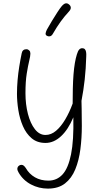

<svg xmlns="http://www.w3.org/2000/svg" viewBox="-20 -828 611 1131"><path d="M108 -515Q110 -526 117 -532Q124 -538 135 -538Q141 -538 145 -536Q149 -534 152.5 -530.5Q156 -527 157.5 -522.5Q159 -518 159 -512Q159 -498 152 -469.5Q145 -441 137.5 -394.5Q130 -348 130 -279Q130 -213 144.5 -157Q159 -101 185.5 -67Q212 -33 248 -33Q281 -33 310 -57.5Q339 -82 364 -124Q389 -166 408 -218L409 -305Q410 -352 413 -389.5Q416 -427 421 -456.5Q426 -486 433 -508Q439 -528 446.5 -536Q454 -544 464 -544Q474 -544 479.5 -538.5Q485 -533 487 -522Q489 -511 488 -495Q486 -423 479 -359.5Q472 -296 460 -234Q461 -213 461 -187Q461 -161 461.5 -134.5Q462 -108 462 -86Q462 -15 453.5 51Q445 117 423.5 169.5Q402 222 363 252.5Q324 283 262 283Q209 283 162.5 258.5Q116 234 90 189Q86 182 84 177Q82 172 82 168Q82 161 85 155.5Q88 150 94 146.5Q100 143 106 143Q114 143 120 148Q126 153 132 162Q152 197 186 216.5Q220 236 265 236Q315 236 348.5 199.5Q382 163 398.5 81Q415 -1 412 -137Q382 -65 339.5 -25.5Q297 14 248 14Q199 14 166.5 -13.5Q134 -41 115 -85Q96 -129 88 -179.5Q80 -230 80 -275Q80 -314 83.5 -355Q87 -396 93.5 -436.5Q100 -477 108 -515ZM292 -630Q285 -617 275 -614.5Q265 -612 255 -618Q247 -623 249 -633Q251 -643 256 -653Q269 -677 285.5 -704Q302 -731 317.5 -755Q333 -779 343 -791Q356 -806 366 -808Q376 -810 385 -803Q396 -795 397 -784Q398 -773 386 -760Q360 -732 337.5 -701Q315 -670 292 -630Z"/></svg>

Font: Playpen Sans ExtraLight
Style: Regular
Weight: 250
Designer: Laura Meseguer, Veronika Burian, José Scaglione
Foundry: TypeTogether
Version: Version 1.001